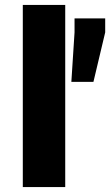

<svg xmlns="http://www.w3.org/2000/svg" viewBox="-20 -763 449 783"><path d="M73 0V-743H246V0ZM271 -429 284 -631V-688H409V-631L361 -429Z"/></svg>

Font: Saira Expanded
Style: Bold
Weight: 700
Width: 7
Designer: Hector Gatti with collaboration of the Omnibus-Type team
Foundry: Omnibus-Type
Version: Version 1.100; ttfautohint (v1.8.3)